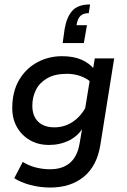

<svg xmlns="http://www.w3.org/2000/svg" viewBox="-20 -660 571 861"><path d="M205 181Q159 181 116 169.5Q73 158 44 139L82 66Q109 83 140.5 91Q172 99 205 99Q260 99 293.5 70.5Q327 42 337 -17L352 -104L358 -96Q333 -52 291.5 -31Q250 -10 200 -10Q151 -10 114 -31.5Q77 -53 56 -90Q35 -127 35 -175Q35 -249 65.5 -301Q96 -353 147 -380.5Q198 -408 258 -408Q309 -408 345 -392.5Q381 -377 405 -347L395 -337L405 -398H492L430 -10Q415 84 356 132.5Q297 181 205 181ZM224 -89Q270 -89 307.5 -114.5Q345 -140 368 -186L358 -150L385 -315V-294Q368 -309 340.5 -319Q313 -329 280 -329Q227 -329 192.5 -309.5Q158 -290 141.5 -257.5Q125 -225 125 -186Q125 -140 151 -114.5Q177 -89 224 -89ZM384 -640 378 -601Q354 -601 341 -589Q328 -577 323 -547H370L356 -467H261L270 -531Q279 -583 304 -611.5Q329 -640 384 -640Z"/></svg>

Font: Rokkitt Medium
Style: Italic
Weight: 500
Italic angle: -9°
Designer: Vernon Adams
Foundry: Vernon Adams
Version: Version 3.103